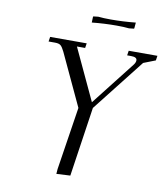

<svg xmlns="http://www.w3.org/2000/svg" viewBox="-92 -932 881 1013"><g transform="rotate(10 348.0 -425.5)"><path d="M117.2 -676.8 121.1 -702.1H316.9L313 -676.8H269L397.9 -400.9L582 -636.2Q590.8 -648.4 590.8 -659.2Q590.8 -676.8 559.1 -676.8H538.1L542 -702.1H695.8L691.9 -676.8L627.9 -651.9L408.2 -372.1L353 0L278.8 3.9L280.8 -22L333 -358.9L203.1 -637.2Q191.9 -660.2 182.6 -668.5Q173.3 -676.8 151.9 -676.8ZM324.2 -814.9 325.2 -842.8 326.2 -848.1 353 -851.1Q379.9 -848.1 420.9 -848.1Q486.3 -848.1 553.2 -855L550.8 -827.1L549.8 -821.8L522.9 -818.8Q496.1 -821.8 456.1 -821.8Q390.6 -821.8 324.2 -814.9Z"/></g></svg>

Font: Dihjauti S
Style: Italic
Weight: 400
Italic angle: -9°
Designer: T. Christopher White
Version: Version 3.0.0